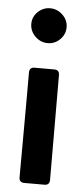

<svg xmlns="http://www.w3.org/2000/svg" viewBox="-51 -705 321 735"><g transform="rotate(5 110.0 -337.5)"><path d="M44.9 -609.4Q44.9 -636.2 64.9 -655.5Q85 -674.8 111.8 -674.8Q139.2 -674.8 159.9 -655Q180.7 -635.3 180.7 -607.4Q180.7 -580.6 160.9 -560.8Q141.1 -541 113.8 -541Q85.9 -541 65.4 -561.3Q44.9 -581.5 44.9 -609.4ZM52.2 -314.9V-422.9Q52.2 -442.9 72.3 -442.9H147.5Q167.5 -442.9 167.5 -422.9Q167.5 -322.3 168 -221.4Q168.5 -120.6 168.5 -20Q168.5 0 148.4 0H71.3Q51.3 0 51.3 -20Q51.3 -93.8 51.8 -167.5Q52.2 -241.2 52.2 -314.9Z"/></g></svg>

Font: Belanosima
Style: Regular
Weight: 400
Designer: The DocRepair Project, Santiago Orozco
Foundry: Google
Version: Version 2.000